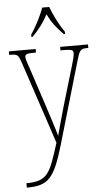

<svg xmlns="http://www.w3.org/2000/svg" viewBox="-65 -806 586 1085"><g transform="rotate(-5 228.5 -263.0)"><path d="M142 -619V-606H149C189 -648 212 -677 238 -726C262 -677 285 -648 326 -606H333V-619C306 -657 273 -721 257 -766H217C202 -721 168 -657 142 -619ZM42 215V240H43C164 240 199 203 254 16L388 -443C407 -509 411 -516 453 -516H457V-536H299V-516H323C369 -516 372 -508 372 -494C372 -480 365 -454 356 -424L287 -192C269 -127 254 -75 244 -36C234 -75 210 -145 186 -221L121 -418C107 -460 98 -483 98 -495C98 -511 106 -516 151 -516H160V-536H8V-516H10C58 -516 60 -512 78 -458L231 2C178 166 167 215 42 215Z"/></g></svg>

Font: Noto Serif Hebrew Condensed Thin
Style: Regular
Weight: 100
Width: 3
Designer: Monotype Design Team
Foundry: Monotype Imaging Inc.
Version: Version 2.004